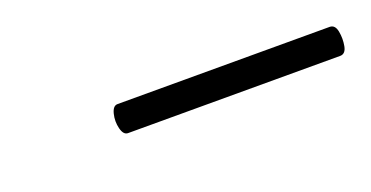

<svg xmlns="http://www.w3.org/2000/svg" viewBox="-21 -592 385 199"><g transform="rotate(-20 172.0 -493.0)"><path d="M102 -477Q97 -477 95 -485Q93 -493 95 -501Q97 -509 102 -509H336Q342 -509 343.5 -501Q345 -493 343.5 -485Q342 -477 336 -477Z"/></g></svg>

Font: Cormorant Medium
Style: Italic
Weight: 500
Italic angle: -10°
Designer: Christian Thalmann (Catharsis Fonts)
Foundry: Catharsis Fonts
Version: Version 4.000